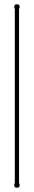

<svg xmlns="http://www.w3.org/2000/svg" viewBox="-20 -803 161 907"><path d="M70 62Q73 66 73 71Q73 84 60 84Q47 84 47 71Q47 66 50 62V-761Q47 -766 47 -770Q47 -783 60 -783Q73 -783 73 -770Q73 -767 70 -761Z"/></svg>

Font: Wire One
Style: Regular
Weight: 400
Designer: Alexei Vanyashin, Gayaneh Bagdasaryan
Foundry: Cyreal
Version: Version 1.102; ttfautohint (v1.8.3)